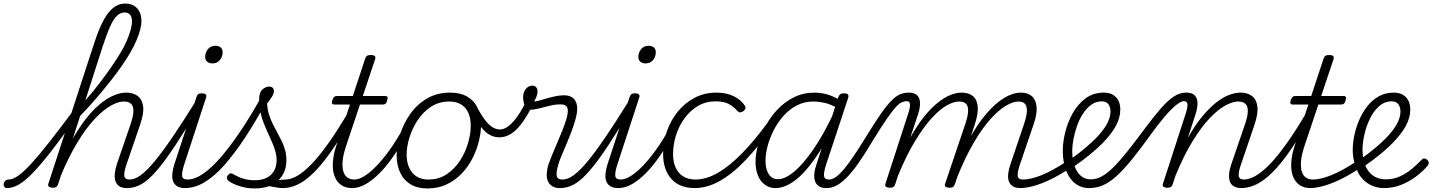

<svg xmlns="http://www.w3.org/2000/svg" viewBox="-216 -1039 8042 1078"><path d="M-176 17Q-187 17 -192 9.5Q-197 2 -195.5 -7Q-194 -16 -187 -23.5Q-180 -31 -168 -31Q-145 -31 -115 -51.5Q-85 -72 -43 -117.5Q-1 -163 57 -236.5Q115 -310 194 -416Q206 -432 211.5 -425Q217 -418 215.5 -401Q214 -384 204 -369Q126 -259 67.5 -184.5Q9 -110 -34.5 -65.5Q-78 -21 -112 -2Q-146 17 -176 17ZM497 17Q470 17 454.5 7Q439 -3 432.5 -21Q426 -39 428.5 -63.5Q431 -88 440 -117L518 -344Q532 -386 533 -413.5Q534 -441 521 -455Q508 -469 479 -469Q447 -469 405.5 -445.5Q364 -422 316.5 -372Q269 -322 219.5 -241Q170 -160 122 -44L131 -134Q176 -238 223.5 -311.5Q271 -385 319 -431Q367 -477 411 -498Q455 -519 493 -519Q531 -519 556.5 -500.5Q582 -482 587.5 -442.5Q593 -403 571 -340L495 -118Q479 -72 482 -51.5Q485 -31 511 -31Q521 -31 525.5 -23.5Q530 -16 528.5 -7Q527 2 519 9.5Q511 17 497 17ZM80 15Q68 15 60 10Q52 5 55 -6L311 -791Q349 -910 390.5 -964.5Q432 -1019 487 -1019Q517 -1019 537 -1006.5Q557 -994 567.5 -972Q578 -950 578 -922Q578 -899 571 -872Q564 -845 550.5 -813Q537 -781 516 -744.5Q495 -708 467 -668Q439 -628 404 -583.5Q369 -539 327 -490Q285 -441 234 -388L110 -4Q106 6 100.5 10.5Q95 15 80 15ZM263 -475Q306 -524 342 -571Q378 -618 407 -660Q436 -702 458.5 -739Q481 -776 495 -808.5Q509 -841 517 -869Q525 -897 525 -919Q525 -935 520.5 -946Q516 -957 506.5 -963Q497 -969 483 -969Q461 -969 441 -950.5Q421 -932 402 -889.5Q383 -847 359 -774Z M498 17Q487 17 482 9.5Q477 2 478.5 -7Q480 -16 488.5 -23.5Q497 -31 512 -31Q540 -31 573 -54.5Q606 -78 649.5 -130Q693 -182 751 -267Q809 -352 886 -476Q892 -486 901.5 -485Q911 -484 916.5 -476Q922 -468 916 -459Q831 -318 770 -225.5Q709 -133 663 -80Q617 -27 578 -5Q539 17 498 17Z M824 17Q796 17 779.5 7Q763 -3 756 -21Q749 -39 751.5 -63.5Q754 -88 763 -117L887 -494Q891 -506 897 -510.5Q903 -515 916 -515Q933 -515 939 -509Q945 -503 941 -491L819 -118Q804 -72 806.5 -51.5Q809 -31 837 -31Q848 -31 852.5 -23.5Q857 -16 855 -7Q853 2 845.5 9.5Q838 17 824 17ZM976 -683Q959 -683 947.5 -692.5Q936 -702 936 -719Q936 -743 951 -762.5Q966 -782 994 -782Q1011 -782 1022.5 -773Q1034 -764 1034 -745Q1034 -722 1019 -702.5Q1004 -683 976 -683Z M823 17Q812 17 808 9.5Q804 2 806 -7Q808 -16 816 -23.5Q824 -31 837 -31Q877 -31 924.5 -63.5Q972 -96 1024.5 -157Q1077 -218 1134 -302.5Q1191 -387 1250 -493Q1258 -505 1267 -503Q1276 -501 1281.5 -491Q1287 -481 1280 -469Q1219 -356 1160 -266.5Q1101 -177 1045 -113.5Q989 -50 933.5 -16.5Q878 17 823 17Z M1372 17Q1358 17 1342 14.5Q1326 12 1308.5 8.5Q1291 5 1269 2L1293 -21Q1314 -23 1331 -25.5Q1348 -28 1361.5 -29.5Q1375 -31 1385 -31Q1394 -31 1398 -23.5Q1402 -16 1400.5 -7Q1399 2 1391.5 9.5Q1384 17 1372 17ZM1214 19Q1171 19 1132 7Q1093 -5 1067 -23Q1058 -32 1058 -41Q1058 -50 1065 -57Q1074 -66 1080.5 -66Q1087 -66 1098 -59Q1125 -43 1153.5 -35Q1182 -27 1214 -27Q1273 -27 1305 -57.5Q1337 -88 1337 -140Q1337 -165 1330 -189.5Q1323 -214 1312 -239.5Q1301 -265 1288.5 -292Q1276 -319 1264.5 -348Q1253 -377 1246 -410.5Q1239 -444 1239 -481Q1239 -520 1257.5 -536.5Q1276 -553 1295 -553Q1308 -553 1315 -546Q1322 -539 1322 -528Q1322 -514 1311 -496Q1300 -478 1283 -457Q1286 -423 1295 -394.5Q1304 -366 1316.5 -341Q1329 -316 1342 -292.5Q1355 -269 1366.5 -245Q1378 -221 1385 -195.5Q1392 -170 1392 -139Q1392 -68 1344.5 -24.5Q1297 19 1214 19Z M1373 17Q1362 17 1357 9.5Q1352 2 1353.5 -7Q1355 -16 1363.5 -23.5Q1372 -31 1387 -31Q1416 -31 1452.5 -51.5Q1489 -72 1533.5 -118Q1578 -164 1632 -240.5Q1686 -317 1751 -429Q1758 -439 1767 -438Q1776 -437 1781 -429Q1786 -421 1780 -410Q1710 -286 1653.5 -203.5Q1597 -121 1549 -73Q1501 -25 1457.5 -4Q1414 17 1373 17Z M1762 17Q1722 17 1697 -2Q1672 -21 1661 -53.5Q1650 -86 1653 -129Q1656 -172 1672 -221L1749 -452H1662Q1651 -452 1648.5 -458.5Q1646 -465 1650 -477Q1654 -489 1660 -494.5Q1666 -500 1676 -500H1765L1834 -709Q1838 -721 1844.5 -725.5Q1851 -730 1865 -730Q1883 -730 1888.5 -724Q1894 -718 1890 -706L1821 -500H1946Q1957 -500 1959.5 -494Q1962 -488 1958 -476Q1955 -463 1949 -457.5Q1943 -452 1932 -452H1805L1727 -219Q1710 -168 1707.5 -132Q1705 -96 1712.5 -74Q1720 -52 1736 -41.5Q1752 -31 1772 -31Q1782 -31 1787 -23.5Q1792 -16 1791.5 -7Q1791 2 1784 9.5Q1777 17 1762 17Z M1760 17Q1749 17 1744 9.5Q1739 2 1740.5 -7Q1742 -16 1750.5 -23.5Q1759 -31 1774 -31Q1799 -31 1831 -51Q1863 -71 1898.5 -108Q1934 -145 1970.5 -195.5Q2007 -246 2041 -307Q2046 -316 2055 -315Q2064 -314 2070 -307.5Q2076 -301 2071 -292Q2034 -222 1995 -165Q1956 -108 1916 -67.5Q1876 -27 1837 -5Q1798 17 1760 17Z M2183 19Q2127 19 2088.5 -4.5Q2050 -28 2030.5 -70.5Q2011 -113 2011 -168Q2011 -222 2030 -283Q2049 -344 2086.5 -398Q2124 -452 2180.5 -485.5Q2237 -519 2313 -519Q2368 -519 2406.5 -497Q2445 -475 2465 -434.5Q2485 -394 2485 -340Q2485 -298 2473.5 -249.5Q2462 -201 2438.5 -153.5Q2415 -106 2378.5 -67Q2342 -28 2293.5 -4.5Q2245 19 2183 19ZM2189 -31Q2248 -31 2292.5 -61Q2337 -91 2367 -137.5Q2397 -184 2412 -236Q2427 -288 2427 -333Q2427 -375 2413.5 -405.5Q2400 -436 2373 -452.5Q2346 -469 2307 -469Q2249 -469 2204.5 -440Q2160 -411 2129.5 -365Q2099 -319 2083 -267Q2067 -215 2067 -171Q2067 -129 2081.5 -97Q2096 -65 2123 -48Q2150 -31 2189 -31Z M2587 -268Q2560 -268 2535 -281Q2510 -294 2485.5 -325Q2461 -356 2434 -410Q2428 -423 2434 -430Q2440 -437 2450.5 -437.5Q2461 -438 2467 -429Q2492 -383 2513 -358Q2534 -333 2553 -322.5Q2572 -312 2591 -312Q2611 -312 2633.5 -327Q2656 -342 2681 -374.5Q2706 -407 2733 -460Q2738 -471 2747 -474.5Q2756 -478 2764.5 -475.5Q2773 -473 2777 -466.5Q2781 -460 2776 -451Q2741 -382 2710 -342Q2679 -302 2649 -285Q2619 -268 2587 -268Z M2929 17Q2900 17 2883 5.5Q2866 -6 2859 -25Q2852 -44 2854 -67.5Q2856 -91 2863 -115Q2870 -135 2882.5 -166Q2895 -197 2911 -233.5Q2927 -270 2941.5 -306.5Q2956 -343 2965 -374Q2977 -416 2969 -434.5Q2961 -453 2932 -453Q2903 -453 2871.5 -445.5Q2840 -438 2811.5 -430.5Q2783 -423 2761 -423Q2750 -423 2741 -431Q2732 -439 2727 -454Q2722 -469 2721 -491Q2721 -510 2727.5 -525Q2734 -540 2746 -549Q2758 -558 2775 -558Q2787 -558 2794.5 -549Q2802 -540 2802 -526Q2802 -517 2798.5 -503.5Q2795 -490 2783 -469Q2801 -471 2821 -477Q2841 -483 2862.5 -489Q2884 -495 2906.5 -499.5Q2929 -504 2951 -504Q2982 -504 3000.5 -489.5Q3019 -475 3023.5 -445.5Q3028 -416 3016 -372Q3008 -342 2994 -304.5Q2980 -267 2964 -229.5Q2948 -192 2935 -160.5Q2922 -129 2917 -109Q2906 -71 2910 -51Q2914 -31 2942 -31Q2952 -31 2955.5 -23.5Q2959 -16 2957.5 -7Q2956 2 2949 9.5Q2942 17 2929 17Z M2929 17Q2918 17 2913 9.5Q2908 2 2909.5 -7Q2911 -16 2919.5 -23.5Q2928 -31 2943 -31Q2971 -31 3004 -54.5Q3037 -78 3080.5 -130Q3124 -182 3182 -267Q3240 -352 3317 -476Q3323 -486 3332.5 -485Q3342 -484 3347.5 -476Q3353 -468 3347 -459Q3262 -318 3201 -225.5Q3140 -133 3094 -80Q3048 -27 3009 -5Q2970 17 2929 17Z M3256 17Q3228 17 3211.5 7Q3195 -3 3188 -21Q3181 -39 3183.5 -63.5Q3186 -88 3195 -117L3319 -494Q3323 -506 3329 -510.5Q3335 -515 3348 -515Q3365 -515 3371 -509Q3377 -503 3373 -491L3251 -118Q3236 -72 3238.5 -51.5Q3241 -31 3269 -31Q3280 -31 3284.5 -23.5Q3289 -16 3287 -7Q3285 2 3277.5 9.5Q3270 17 3256 17ZM3408 -683Q3391 -683 3379.5 -692.5Q3368 -702 3368 -719Q3368 -743 3383 -762.5Q3398 -782 3426 -782Q3443 -782 3454.5 -773Q3466 -764 3466 -745Q3466 -722 3451 -702.5Q3436 -683 3408 -683Z M3255 17Q3244 17 3239 9.5Q3234 2 3235.5 -7Q3237 -16 3245.5 -23.5Q3254 -31 3269 -31Q3294 -31 3326 -51Q3358 -71 3393.5 -108Q3429 -145 3465.5 -195.5Q3502 -246 3536 -307Q3541 -316 3550 -315Q3559 -314 3565 -307.5Q3571 -301 3566 -292Q3529 -222 3490 -165Q3451 -108 3411 -67.5Q3371 -27 3332 -5Q3293 17 3255 17Z M3685 17Q3599 17 3553 -35Q3507 -87 3507 -175Q3507 -241 3528.5 -302.5Q3550 -364 3590 -413Q3630 -462 3685 -490.5Q3740 -519 3807 -519Q3863 -519 3904 -498.5Q3945 -478 3965 -447Q3971 -438 3969.5 -431Q3968 -424 3958 -415Q3947 -408 3939 -408Q3931 -408 3924 -416Q3905 -439 3877 -454.5Q3849 -470 3801 -470Q3746 -470 3702.5 -444Q3659 -418 3627.5 -375Q3596 -332 3579.5 -279.5Q3563 -227 3563 -174Q3563 -130 3577.5 -98Q3592 -66 3620 -48.5Q3648 -31 3690 -31Q3701 -31 3705.5 -23.5Q3710 -16 3709 -6.5Q3708 3 3701.5 10Q3695 17 3685 17Z M3684 17Q3675 17 3670.5 10Q3666 3 3666.5 -6.5Q3667 -16 3673 -23.5Q3679 -31 3689 -31Q3748 -31 3812.5 -67.5Q3877 -104 3949.5 -177.5Q4022 -251 4101 -360Q4107 -368 4115.5 -366Q4124 -364 4129.5 -356.5Q4135 -349 4129 -341Q4048 -222 3972.5 -142.5Q3897 -63 3825.5 -23Q3754 17 3684 17Z M4138 17Q4105 17 4079.5 -1Q4054 -19 4040 -52.5Q4026 -86 4026 -131Q4026 -175 4040.5 -227.5Q4055 -280 4082.5 -331.5Q4110 -383 4150.5 -425.5Q4191 -468 4243 -493.5Q4295 -519 4358 -519Q4394 -519 4434 -507Q4474 -495 4506 -472L4492 -428Q4449 -454 4414 -461.5Q4379 -469 4349 -469Q4300 -469 4258.5 -447.5Q4217 -426 4184.5 -390Q4152 -354 4129 -309.5Q4106 -265 4094 -220Q4082 -175 4082 -136Q4082 -106 4090 -82.5Q4098 -59 4113.5 -46Q4129 -33 4152 -33Q4192 -33 4242.5 -75Q4293 -117 4350.5 -200Q4408 -283 4466 -407L4484 -369Q4421 -236 4361 -150.5Q4301 -65 4245 -24Q4189 17 4138 17ZM4425 17Q4398 17 4382.5 7Q4367 -3 4360.5 -20.5Q4354 -38 4356 -62.5Q4358 -87 4368 -116L4491 -494Q4496 -506 4502.5 -510.5Q4509 -515 4522 -515Q4540 -515 4545 -508Q4550 -501 4546 -489L4423 -117Q4408 -71 4410.5 -51Q4413 -31 4438 -31Q4448 -31 4452.5 -23.5Q4457 -16 4455.5 -7Q4454 2 4446.5 9.5Q4439 17 4425 17Z M4425 17Q4414 17 4410 9.5Q4406 2 4408.5 -7Q4411 -16 4419 -23.5Q4427 -31 4439 -31Q4457 -31 4478 -46Q4499 -61 4524 -91Q4549 -121 4578.5 -165Q4608 -209 4644 -267Q4694 -349 4729 -399Q4764 -449 4790 -475Q4816 -501 4839 -510Q4862 -519 4887 -519Q4897 -519 4899 -511.5Q4901 -504 4897.5 -495Q4894 -486 4888 -478.5Q4882 -471 4876 -471Q4861 -471 4846.5 -464.5Q4832 -458 4812.5 -436.5Q4793 -415 4762.5 -371Q4732 -327 4686 -252Q4641 -176 4604.5 -124Q4568 -72 4537.5 -41.5Q4507 -11 4480 3Q4453 17 4425 17Z M4779 15Q4767 15 4759.5 10Q4752 5 4755 -6L4885 -407Q4895 -439 4893 -455Q4891 -471 4873 -471Q4863 -471 4860 -478.5Q4857 -486 4859.5 -495Q4862 -504 4869 -511.5Q4876 -519 4886 -519Q4911 -519 4925.5 -510Q4940 -501 4945.5 -484.5Q4951 -468 4949 -445.5Q4947 -423 4938 -396L4895 -267Q4934 -336 4972.5 -384Q5011 -432 5048.5 -462Q5086 -492 5120 -505.5Q5154 -519 5183 -519Q5223 -519 5246.5 -499.5Q5270 -480 5273.5 -440.5Q5277 -401 5257 -340L5145 -4Q5141 6 5135 10.5Q5129 15 5114 15Q5102 15 5094 10Q5086 5 5090 -6L5204 -344Q5218 -386 5219.5 -413.5Q5221 -441 5209 -455Q5197 -469 5169 -469Q5138 -469 5098.5 -446.5Q5059 -424 5014 -374.5Q4969 -325 4921 -246Q4873 -167 4826 -53L4810 -4Q4807 6 4800.5 10.5Q4794 15 4779 15ZM5513 17Q5487 17 5471 7Q5455 -3 5448.5 -20.5Q5442 -38 5444.5 -62.5Q5447 -87 5457 -116L5534 -344Q5548 -386 5549.5 -413.5Q5551 -441 5539.5 -455Q5528 -469 5502 -469Q5472 -469 5432 -445.5Q5392 -422 5346.5 -372Q5301 -322 5253 -241Q5205 -160 5158 -44H5134Q5174 -162 5222 -251Q5270 -340 5321.5 -400Q5373 -460 5422.5 -489.5Q5472 -519 5516 -519Q5554 -519 5577 -499.5Q5600 -480 5604 -440.5Q5608 -401 5587 -340L5511 -117Q5495 -71 5498 -51Q5501 -31 5527 -31Q5537 -31 5540.5 -23.5Q5544 -16 5542 -7Q5540 2 5533 9.5Q5526 17 5513 17Z M5512 17Q5500 17 5496 9.5Q5492 2 5495 -7Q5498 -16 5506.5 -23.5Q5515 -31 5528 -31Q5571 -31 5633 -56Q5695 -81 5773 -133Q5780 -137 5786 -134Q5792 -131 5795.5 -123Q5799 -115 5798 -107Q5797 -99 5789 -93Q5730 -54 5678 -29.5Q5626 -5 5584.5 6Q5543 17 5512 17Z M5771 -130Q5788 -140 5804 -152Q5820 -164 5837 -176Q5894 -220 5934.5 -260.5Q5975 -301 5997 -339.5Q6019 -378 6019 -413Q6019 -438 6007 -454Q5995 -470 5970 -470Q5959 -470 5954.5 -477Q5950 -484 5952 -494Q5954 -504 5961.5 -511.5Q5969 -519 5982 -519Q6011 -519 6031.5 -507.5Q6052 -496 6063 -475Q6074 -454 6074 -423Q6074 -378 6049 -332Q6024 -286 5976 -237Q5928 -188 5858 -136Q5841 -124 5824.5 -112Q5808 -100 5791 -89Z M5899 17Q5870 17 5846.5 6.5Q5823 -4 5805 -23.5Q5787 -43 5775 -69Q5763 -95 5757 -126Q5751 -157 5751 -192Q5751 -241 5765 -297.5Q5779 -354 5807.5 -404.5Q5836 -455 5879.5 -487Q5923 -519 5982 -519Q5993 -519 5997.5 -511.5Q6002 -504 6000 -494Q5998 -484 5990.5 -477Q5983 -470 5970 -470Q5937 -470 5910.5 -450.5Q5884 -431 5864 -400Q5844 -369 5831 -332Q5818 -295 5811 -257.5Q5804 -220 5804 -191Q5804 -159 5810.5 -130Q5817 -101 5830 -79Q5843 -57 5862.5 -44.5Q5882 -32 5909 -32Q5939 -32 5969 -48Q5999 -64 6034 -98.5Q6069 -133 6112.5 -187.5Q6156 -242 6213 -319Q6261 -383 6295.5 -423Q6330 -463 6356 -483.5Q6382 -504 6403 -511.5Q6424 -519 6444 -519Q6453 -519 6457 -511.5Q6461 -504 6459 -495Q6457 -486 6450 -478.5Q6443 -471 6430 -471Q6421 -471 6406.5 -462.5Q6392 -454 6370 -434Q6348 -414 6317.5 -377.5Q6287 -341 6246 -285Q6186 -201 6139 -143.5Q6092 -86 6053 -50.5Q6014 -15 5977 1Q5940 17 5899 17Z M6754 17Q6728 17 6711.5 7Q6695 -3 6689 -20.5Q6683 -38 6685 -62.5Q6687 -87 6697 -116L6775 -344Q6789 -386 6790 -413.5Q6791 -441 6777.5 -455Q6764 -469 6736 -469Q6705 -469 6663.5 -446.5Q6622 -424 6575.5 -375Q6529 -326 6480 -246.5Q6431 -167 6384 -53L6368 -4Q6365 6 6358.5 10.5Q6352 15 6337 15Q6325 15 6317.5 10Q6310 5 6313 -6L6443 -407Q6453 -439 6451 -455Q6449 -471 6431 -471Q6421 -471 6417 -478.5Q6413 -486 6415 -495Q6417 -504 6424.5 -511.5Q6432 -519 6444 -519Q6469 -519 6483.5 -510Q6498 -501 6503.5 -484.5Q6509 -468 6507 -445.5Q6505 -423 6496 -396L6453 -264Q6492 -334 6532 -382.5Q6572 -431 6610 -461.5Q6648 -492 6683.5 -505.5Q6719 -519 6749 -519Q6787 -519 6812.5 -500.5Q6838 -482 6843.5 -442.5Q6849 -403 6828 -340L6752 -117Q6736 -71 6739 -51Q6742 -31 6768 -31Q6778 -31 6782 -23.5Q6786 -16 6784.5 -7Q6783 2 6775.5 9.5Q6768 17 6754 17Z M6754 17Q6743 17 6738 9.5Q6733 2 6734.5 -7Q6736 -16 6744.5 -23.5Q6753 -31 6768 -31Q6797 -31 6833.5 -51.5Q6870 -72 6914.5 -118Q6959 -164 7013 -240.5Q7067 -317 7132 -429Q7139 -439 7148 -438Q7157 -437 7162 -429Q7167 -421 7161 -410Q7091 -286 7034.5 -203.5Q6978 -121 6930 -73Q6882 -25 6838.5 -4Q6795 17 6754 17Z M7143 17Q7103 17 7078 -2Q7053 -21 7042 -53.5Q7031 -86 7034 -129Q7037 -172 7053 -221L7130 -452H7043Q7032 -452 7029.5 -458.5Q7027 -465 7031 -477Q7035 -489 7041 -494.5Q7047 -500 7057 -500H7146L7215 -709Q7219 -721 7225.5 -725.5Q7232 -730 7246 -730Q7264 -730 7269.5 -724Q7275 -718 7271 -706L7202 -500H7327Q7338 -500 7340.5 -494Q7343 -488 7339 -476Q7336 -463 7330 -457.5Q7324 -452 7313 -452H7186L7108 -219Q7091 -168 7088.5 -132Q7086 -96 7093.5 -74Q7101 -52 7117 -41.5Q7133 -31 7153 -31Q7163 -31 7168 -23.5Q7173 -16 7172.5 -7Q7172 2 7165 9.5Q7158 17 7143 17Z M7139 17Q7127 17 7123 9.5Q7119 2 7122 -7Q7125 -16 7133.5 -23.5Q7142 -31 7155 -31Q7198 -31 7260 -56Q7322 -81 7400 -133Q7407 -137 7413 -134Q7419 -131 7422.5 -123Q7426 -115 7425 -107Q7424 -99 7416 -93Q7357 -54 7305 -29.5Q7253 -5 7211.5 6Q7170 17 7139 17Z M7402 -131Q7418 -142 7433.5 -153.5Q7449 -165 7465 -176Q7522 -220 7562.5 -260.5Q7603 -301 7625 -339.5Q7647 -378 7647 -413Q7647 -438 7635 -454Q7623 -470 7598 -470Q7558 -470 7527 -442.5Q7496 -415 7475.5 -372.5Q7455 -330 7444.5 -283.5Q7434 -237 7434 -200Q7434 -166 7441.5 -135.5Q7449 -105 7465 -81.5Q7481 -58 7506.5 -45Q7532 -32 7567 -32Q7609 -32 7646 -49.5Q7683 -67 7713.5 -93Q7744 -119 7765 -141Q7773 -150 7782 -149Q7791 -148 7798 -141Q7804 -135 7805.5 -127.5Q7807 -120 7800 -109Q7773 -77 7734.5 -48Q7696 -19 7650.5 -1Q7605 17 7556 17Q7521 17 7492.5 5.5Q7464 -6 7442.5 -26Q7421 -46 7407.5 -73.5Q7394 -101 7386.5 -133Q7379 -165 7379 -199Q7379 -236 7388 -279Q7397 -322 7415 -364.5Q7433 -407 7460.5 -442Q7488 -477 7525 -498Q7562 -519 7610 -519Q7639 -519 7659.5 -507.5Q7680 -496 7691 -475Q7702 -454 7702 -423Q7702 -378 7677 -332Q7652 -286 7604 -237Q7556 -188 7486 -136Q7469 -124 7452.5 -112Q7436 -100 7419 -89Z"/></svg>

Font: Playwrite US Trad ExtraLight
Style: Regular
Weight: 250
Designer: Veronika Burian, José Scaglione
Foundry: TypeTogether
Version: Version 1.003